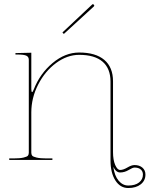

<svg xmlns="http://www.w3.org/2000/svg" viewBox="-20 -778 728 934"><path d="M283.7 -620.1 427.7 -755.4Q431.6 -759.8 436 -755.4Q440.4 -751 437 -747.1L290.5 -612.8ZM531.2 33.7Q537.1 77.1 556.9 100.8Q576.7 124.5 604 124.5Q637.7 124.5 656.5 109.6Q675.3 94.7 675.3 71.3Q675.3 55.7 664.6 46.4Q653.8 37.1 634.3 37.1Q625.5 37.1 605.7 49.1Q585.9 61 564.5 61Q544.4 61 531.2 33.7ZM55.2 -520H67.4L132.3 -521.5V-345.7Q132.3 -330.1 136.2 -330.1Q139.2 -330.1 144 -342.3Q174.3 -419.9 235.6 -471.2Q296.9 -522.5 365.2 -522.5Q445.3 -522.5 487.5 -486.6Q529.8 -450.7 529.8 -382.3V-38.1Q529.8 0 540.3 24.4Q550.8 48.8 564.5 48.8Q579.6 48.8 599.6 36.9Q619.6 24.9 634.3 24.9Q658.2 24.9 672.9 37.6Q687.5 50.3 687.5 71.3Q687.5 100.6 664.6 118.7Q641.6 136.7 604 136.7Q564.9 136.7 541.3 99.9Q517.6 63 517.6 2.4V-380.9Q517.6 -444.8 479 -478Q440.4 -511.2 365.2 -511.2Q307.1 -511.2 253.2 -471.7Q199.2 -432.1 165.8 -366.9Q132.3 -301.8 132.3 -231V-35.2Q132.3 -26.4 136.5 -21Q140.6 -15.6 158 -11.5Q175.3 -7.3 207.5 -7.3H234.9V0H24.9V-7.3H44.9Q77.1 -7.3 94.5 -11.5Q111.8 -15.6 116 -21Q120.1 -26.4 120.1 -35.2V-487.3Q120.1 -501.5 108.2 -507.1Q96.2 -512.7 67.4 -512.7H55.2Z"/></svg>

Font: ZnikomitNo24
Style: Thin
Weight: 300
Designer: gluk
Foundry: gluk
Version: Version 0.55